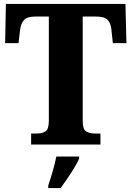

<svg xmlns="http://www.w3.org/2000/svg" viewBox="-20 -734 667 975"><path d="M138 0V-56H166Q194 -56 211 -67Q228 -78 228 -121V-650H159Q118 -650 102 -632.5Q86 -615 82 -582L74 -515H6L10 -714H617L622 -515H553L546 -582Q543 -615 527 -632.5Q511 -650 469 -650H400V-119Q400 -77 417.5 -66.5Q435 -56 462 -56H490V0ZM225 208Q235 179 247.5 136Q260 93 266 61H382V71Q373 92 357 118.5Q341 145 322.5 172Q304 199 288 221H225Z"/></svg>

Font: Noto Serif SemiCondensed ExtraBold
Style: Regular
Weight: 800
Width: 4
Designer: Monotype Design Team
Foundry: Monotype Imaging Inc.
Version: Version 2.015